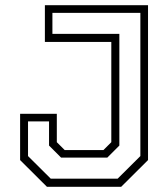

<svg xmlns="http://www.w3.org/2000/svg" viewBox="-20 -720 648 740"><path d="M161 0 57.5 -103V-281.5H199V-172L229.5 -141.5H378.5L409 -172V-558.5H153V-700H550.5V-103L447 0ZM175.5 -31.5H433.5L521 -118.5V-670.5H182V-589.5H440V-159L393.5 -112.5H215.5L169 -159V-252H88V-118.5Z"/></svg>

Font: Tourney Thin Light
Style: Regular
Weight: 300
Version: Version 1.015